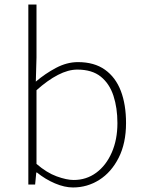

<svg xmlns="http://www.w3.org/2000/svg" viewBox="-20 -814 633 847"><path d="M302 13Q265 13 222.5 -5Q180 -23 143 -53H140L135 0H105V-794H141V-560L138 -454Q179 -489 227 -514.5Q275 -540 324 -540Q396 -540 443 -506.5Q490 -473 513 -413Q536 -353 536 -271Q536 -182 503.5 -118Q471 -54 418 -20.5Q365 13 302 13ZM305 -20Q361 -20 404.5 -52Q448 -84 473 -141Q498 -198 498 -271Q498 -338 480.5 -391.5Q463 -445 424.5 -476Q386 -507 321 -507Q281 -507 235.5 -483.5Q190 -460 141 -416V-91Q186 -52 230 -36Q274 -20 305 -20Z"/></svg>

Font: Noto Sans KR Thin Thin
Style: Regular
Weight: 250
Version: Version 2.004-H2;hotconv 1.0.118;makeotfexe 2.5.65603